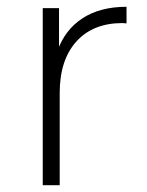

<svg xmlns="http://www.w3.org/2000/svg" viewBox="-20 -546 434 566"><path d="M106 0V-522H154V-379L149 -395Q171 -458 223 -492Q275 -526 353 -526V-477Q350 -477 347 -477.5Q344 -478 341 -478Q254 -478 205 -423.5Q156 -369 156 -272V0Z"/></svg>

Font: Modern
Style: Regular
Weight: 300
Designer: Julieta Ulanovsky
Foundry: Julieta Ulanovsky
Version: Version 8.000